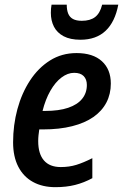

<svg xmlns="http://www.w3.org/2000/svg" viewBox="-20 -772 514 802"><path d="M211.4 9.8Q157.2 9.8 117.7 -12Q78.1 -33.7 56.4 -75.7Q34.7 -117.7 34.7 -177.7Q34.7 -249.5 52.7 -316.2Q70.8 -382.8 105.2 -435.5Q139.6 -488.3 188.7 -519.3Q237.8 -550.3 299.8 -550.3Q368.2 -550.3 405.5 -516.4Q442.9 -482.4 442.9 -422.9Q442.9 -379.4 424.6 -344Q406.2 -308.6 370.4 -283.4Q334.5 -258.3 281.5 -244.9Q228.5 -231.4 158.7 -231.4H144Q142.1 -219.7 140.9 -207.3Q139.6 -194.8 139.6 -182.6Q139.6 -129.4 163.6 -101.8Q187.5 -74.2 233.9 -74.2Q269 -74.2 298.6 -83.3Q328.1 -92.3 365.7 -111.3V-27.8Q330.6 -8.8 293.7 0.5Q256.8 9.8 211.4 9.8ZM157.7 -308.6H168Q226.1 -308.6 264.9 -321.8Q303.7 -335 323.2 -359.4Q342.8 -383.8 342.8 -417Q342.8 -440.4 329.6 -454.1Q316.4 -467.8 289.6 -467.8Q262.7 -467.8 236.8 -448.2Q210.9 -428.7 190.4 -392.8Q169.9 -356.9 157.7 -308.6ZM315.9 -606Q273.4 -606 245.8 -620.6Q218.3 -635.3 205.3 -660.6Q192.4 -686 192.4 -718.3Q192.4 -727.5 193.1 -735.8Q193.8 -744.1 195.3 -752.4H258.8Q258.8 -730 264.9 -715.1Q271 -700.2 284.9 -692.6Q298.8 -685.1 321.8 -685.1Q356.9 -685.1 377.4 -700.9Q397.9 -716.8 406.7 -752.4H474.1Q460.4 -680.2 420.9 -643.1Q381.3 -606 315.9 -606Z"/></svg>

Font: Open Sans SemiCondensed SemiBold
Style: Italic
Weight: 600
Width: 4
Italic angle: -12°
Designer: Monotype Design Team
Foundry: Monotype Imaging Inc.
Version: Version 3.000